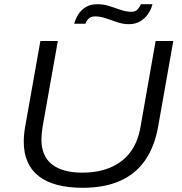

<svg xmlns="http://www.w3.org/2000/svg" viewBox="-20 -881 865 913"><path d="M374 12Q235 12 164 -43.5Q93 -99 93 -208Q93 -225 95 -245.5Q97 -266 101 -286L172 -686H255L182 -275Q180 -262 178.5 -246.5Q177 -231 177 -218Q177 -139 227 -99.5Q277 -60 372 -60Q485 -60 556.5 -114Q628 -168 647 -271L720 -686H804L732 -279Q715 -183 669.5 -118Q624 -53 550 -20.5Q476 12 374 12ZM333 -768Q339 -792 353 -813.5Q367 -835 389 -848Q411 -861 443 -861Q473 -861 500.5 -852Q528 -843 554 -834Q580 -825 605 -825Q624 -825 634.5 -836.5Q645 -848 650 -861H705Q699 -836 684 -814.5Q669 -793 646.5 -779.5Q624 -766 592 -766Q565 -766 537.5 -775.5Q510 -785 483.5 -794Q457 -803 433 -803Q412 -803 401 -792Q390 -781 386 -768Z"/></svg>

Font: Archivo SemiExpanded Light
Style: Italic
Weight: 300
Width: 6
Italic angle: -10°
Designer: Hector Gatti
Foundry: Omnibus-Type
Version: Version 2.001